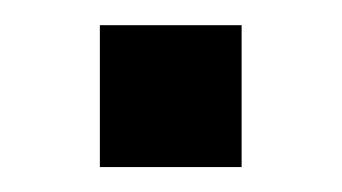

<svg xmlns="http://www.w3.org/2000/svg" viewBox="-20 -134 274 154"><path d="M60.1 0V-113.8H173.8V0Z"/></svg>

Font: Standard
Style: Regular
Weight: 400
Designer: Bryce Wilner
Version: Version 2.000;PS 2.0;hotconv 16.6.51;makeotf.lib2.5.65220 DE